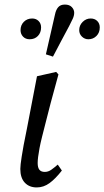

<svg xmlns="http://www.w3.org/2000/svg" viewBox="-20 -808 457 841"><path d="M141 13Q108 13 88.5 -8Q69 -29 69 -68Q69 -77 70.5 -89.5Q72 -102 75 -122Q78 -142 83.5 -172Q89 -202 98 -245L142 -474L226 -493L236 -482L202 -357Q190 -310 180.5 -273Q171 -236 164 -208Q157 -180 153 -158.5Q149 -137 147 -121Q145 -105 145 -94Q145 -74 152.5 -64.5Q160 -55 176 -55Q191 -55 204 -64Q217 -73 233 -87L251 -61Q223 -25 197 -6Q171 13 141 13ZM110 -636Q92 -636 81 -647.5Q70 -659 70 -676Q70 -698 84.5 -712.5Q99 -727 121 -727Q138 -727 149 -716Q160 -705 160 -688Q160 -665 146 -650.5Q132 -636 110 -636ZM212 -560 181 -570Q191 -614 201 -657.5Q211 -701 221 -745Q225 -765 235 -776.5Q245 -788 264 -788Q284 -788 294.5 -777Q305 -766 305 -752Q305 -740 299 -726.5Q293 -713 283 -694Q265 -661 247.5 -627.5Q230 -594 212 -560ZM367 -636Q351 -636 339 -647.5Q327 -659 327 -676Q327 -697 342 -712Q357 -727 377 -727Q395 -727 406 -716Q417 -705 417 -688Q417 -665 402.5 -650.5Q388 -636 367 -636Z"/></svg>

Font: Source Serif 4 18pt
Style: Italic
Weight: 400
Italic angle: -12°
Designer: Frank Grießhammer
Foundry: Adobe Systems Incorporated
Version: Version 4.004;hotconv 1.0.116;makeotfexe 2.5.65601